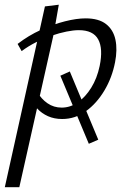

<svg xmlns="http://www.w3.org/2000/svg" viewBox="-44 -493 542 802"><path d="M-23.9 289 143.7 -466.2 201.6 -473.3 179.8 -348.8 36.7 289ZM327 107.6 208.1 -176.7 247.6 -194.5 366.5 90.5ZM215.8 4.1Q182.7 4.1 156.5 -7.6Q130.3 -19.4 112.4 -38.7Q94.5 -58 85.5 -81L111.5 -109Q128.3 -79.6 154.4 -61.6Q180.5 -43.5 213.7 -43.5Q249.5 -43.5 281.2 -65.5Q312.8 -87.5 337.1 -126.6Q361.5 -165.8 372.3 -217.5Q387.2 -289.5 366.3 -328.2Q345.4 -367 285.3 -367Q263 -367 233.7 -361.1Q204.4 -355.3 171.8 -344Q139.2 -332.8 107.1 -316.8Q75.1 -300.8 46.4 -279.5L29.5 -309.5Q74.7 -344.5 126.4 -368Q178 -391.5 227 -403.9Q276.1 -416.3 313.6 -416.3Q368.4 -416.3 398.9 -392.5Q429.4 -368.7 438.2 -327.2Q447 -285.6 436.6 -232.8Q424.1 -168.7 392.1 -115Q360.2 -61.4 315.1 -28.6Q270.1 4.1 215.8 4.1Z"/></svg>

Font: Ysabeau
Style: Bold Italic
Weight: 700
Italic angle: -12°
Designer: Christian Thalmann (Catharsis Fonts)
Version: Version 2.002